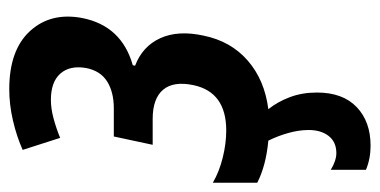

<svg xmlns="http://www.w3.org/2000/svg" viewBox="-231 -369 821 415"><g transform="rotate(-90 179.5 -161.5)"><path d="M72 229Q44 229 20 219V143Q40 155 56 155Q80 155 93 138.5Q106 122 106 95Q106 74 99.5 51Q93 28 83 8Q29 3 -8 -16V-112Q16 -98 46.5 -90.5Q77 -83 105 -83Q188 -83 203 -154Q212 -197 193 -219.5Q174 -242 130 -242H74L92 -326H153Q188 -326 211 -340.5Q234 -355 240 -386Q246 -421 228 -441.5Q210 -462 171 -462Q153 -462 132 -456.5Q111 -451 89 -442L63 -523Q92 -536 126.5 -544Q161 -552 194 -552Q279 -552 320 -507Q361 -462 348 -394Q331 -309 246 -285L245 -280Q287 -264 304.5 -225.5Q322 -187 310 -132Q298 -73 256 -36.5Q214 0 151 8Q167 28 177 54.5Q187 81 187 113Q187 169 155.5 199Q124 229 72 229Z"/></g></svg>

Font: Noto Sans ExtraCondensed SemiBold
Style: Italic
Weight: 600
Width: 2
Italic angle: -12°
Designer: Monotype Design Team
Foundry: Monotype Imaging Inc.
Version: Version 2.013; ttfautohint (v1.8.4.7-5d5b)